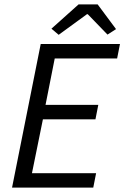

<svg xmlns="http://www.w3.org/2000/svg" viewBox="-20 -857 568 877"><path d="M35 0H406L419 -66H126L176 -312H416L429 -378H188L230 -590H515L528 -656H166ZM248 -698 377 -792H381L471 -699L510 -724L426 -837H339L215 -726Z"/></svg>

Font: Source Sans Pro
Style: Italic
Weight: 400
Italic angle: -11°
Designer: Paul D. Hunt
Foundry: Adobe Systems Incorporated
Version: Version 3.006;hotconv 1.0.111;makeotfexe 2.5.65597